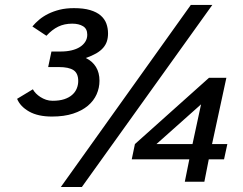

<svg xmlns="http://www.w3.org/2000/svg" viewBox="-20 -720 971 767"><path d="M307.1 26.9H223.1L742.2 -700.2H828.1ZM814 -83.5 796.4 5.9H718.3L736.3 -83.5H506.3L519 -144.5L814.9 -409.2H884.3L827.1 -144.5H888.2L875 -83.5ZM783.2 -303.2 605 -144.5H749ZM377.4 -397.5Q377.4 -369.1 366 -343.3Q354.5 -317.4 331.1 -297.6Q307.6 -277.8 272 -266.1Q236.3 -254.4 187.5 -254.4Q131.8 -254.4 96.4 -274.4Q61 -294.4 48.3 -325.2L111.3 -363.3Q115.7 -355 123.5 -346.9Q131.3 -338.9 141.6 -332.3Q151.9 -325.7 164.1 -321.5Q176.3 -317.4 190.4 -317.4Q217.3 -317.4 236.6 -323.7Q255.9 -330.1 268.3 -341.1Q280.8 -352.1 286.6 -366.5Q292.5 -380.9 292.5 -396.5Q292.5 -427.2 273.7 -439.7Q254.9 -452.1 215.3 -452.1H172.4L185.5 -514.2H222.7Q246.1 -514.2 265.6 -518.8Q285.2 -523.4 299.1 -532.2Q313 -541 320.8 -553.5Q328.6 -565.9 328.6 -581.5Q328.6 -605 311.8 -615.2Q294.9 -625.5 268.6 -625.5Q236.8 -625.5 212.4 -613.5Q188 -601.6 165.5 -577.1L109.4 -614.3Q120.6 -627.9 136.2 -641.1Q151.9 -654.3 172.4 -664.6Q192.9 -674.8 218.3 -681.2Q243.7 -687.5 275.4 -687.5Q314 -687.5 340.1 -679.7Q366.2 -671.9 382.1 -658.2Q397.9 -644.5 404.8 -626Q411.6 -607.4 411.6 -586.4Q411.6 -569.3 407 -554.9Q402.3 -540.5 391.8 -528.6Q381.3 -516.6 364.5 -506.8Q347.7 -497.1 322.8 -488.3Q349.1 -475.6 363.3 -452.6Q377.4 -429.7 377.4 -397.5Z"/></svg>

Font: Lorenzo Sans
Style: Italic
Weight: 400
Italic angle: -12°
Foundry: Intel Corporation
Version: Version 1.00; ttfautohint (v1.5)